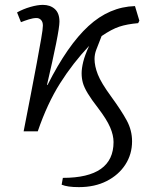

<svg xmlns="http://www.w3.org/2000/svg" viewBox="-20 -539 625 788"><path d="M304 229Q280 229 262.5 226.5Q245 224 233 219L238 191Q446 191 446 44Q446 16 432 -16.5Q418 -49 383 -95Q355 -131 340 -156Q325 -181 320 -199.5Q315 -218 315 -238Q315 -258 321.5 -285Q328 -312 346 -351Q279 -280 226.5 -197Q174 -114 135 0H77Q92 -77 106 -149Q120 -221 131 -280.5Q142 -340 149 -380Q156 -420 156 -434Q156 -449 148.5 -457Q141 -465 130 -465Q116 -465 98.5 -459.5Q81 -454 66 -448L50 -488Q75 -502 104.5 -510.5Q134 -519 156 -519Q186 -519 205 -502Q224 -485 224 -450Q224 -429 210.5 -361.5Q197 -294 173 -191L175 -190Q257 -353 343 -432Q429 -511 534 -514L552 -454L547 -444Q501 -440 469.5 -429.5Q438 -419 397 -391Q382 -353 375 -334.5Q368 -316 368 -297Q368 -268 381.5 -233.5Q395 -199 436 -143Q479 -84 500.5 -44Q522 -4 522 41Q522 94 494.5 136.5Q467 179 418 204Q369 229 304 229Z"/></svg>

Font: Literata 12pt Light
Style: Italic
Weight: 300
Italic angle: -2°
Designer: Latin by Veronika Burian and Jose Scaglione. Greek by Irene Vlachou. Cyrillic by Vera Evstafieva
Foundry: TypeTogether
Version: Version 3.002